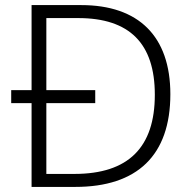

<svg xmlns="http://www.w3.org/2000/svg" viewBox="-20 -734 751 754"><path d="M299 -714H104V-380H24V-329H104V0H276C519 0 649 -124 649 -364C649 -592 524 -714 299 -714ZM287 -663C489 -663 588 -563 588 -362C588 -155 484 -51 272 -51H162V-329H354V-380H162V-663Z"/></svg>

Font: Noto Sans Bengali Light
Style: Regular
Weight: 300
Designer: Jelle Bosma - Monotype Design Team
Foundry: Monotype Imaging Inc.
Version: Version 2.003